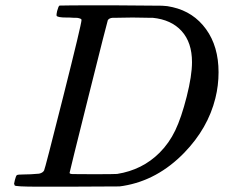

<svg xmlns="http://www.w3.org/2000/svg" viewBox="-20 -703 868 723"><path d="M287 -628Q287 -629 286 -630.5Q285 -632 283 -632.5Q281 -633 279 -634Q277 -635 273 -635.5Q269 -636 266 -636Q263 -636 258 -636Q253 -636 249.5 -636.5Q246 -637 240 -637Q234 -637 230 -637Q196 -637 193 -644Q192 -647 195 -661Q200 -680 204 -682Q206 -683 403 -683Q570 -682 590 -681.5Q610 -681 630 -676Q709 -658 756 -593Q803 -528 803 -431Q803 -381 791 -333Q763 -220 674 -128Q573 -24 444 -3L430 -1L236 0H125Q36 0 35 -5V-6Q33 -10 33 -11Q33 -13 36 -25Q40 -41 43.5 -43.5Q47 -46 67 -46Q94 -46 127 -49Q141 -52 146 -61Q149 -65 218 -339Q287 -613 287 -628ZM703 -469Q703 -543 664 -586Q625 -629 555 -636Q553 -636 541 -636Q529 -636 511.5 -636.5Q494 -637 479 -637Q464 -637 446.5 -636.5Q429 -636 417 -636Q405 -636 404 -636Q391 -635 386 -627Q384 -623 313 -339Q242 -55 242 -52Q242 -48 253.5 -47.5Q265 -47 330 -47Q411 -47 421 -48Q516 -63 581 -128Q617 -164 640 -212Q663 -260 683 -339Q703 -418 703 -469Z"/></svg>

Font: MathJax_Math
Style: Regular
Weight: 400
Version: Version 1.1